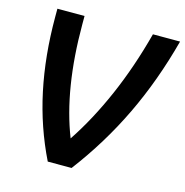

<svg xmlns="http://www.w3.org/2000/svg" viewBox="-104 -797 864 895"><g transform="rotate(15 328.0 -350.0)"><path d="M656 -700Q603 -500 520.5 -328Q438 -156 320 0H205Q133 -147 98.5 -310Q64 -473 64 -660V-700H195V-660Q195 -348 280 -132Q356 -246 418.5 -389.5Q481 -533 525 -700Z"/></g></svg>

Font: Krub SemiBold
Style: Italic
Weight: 600
Italic angle: -8°
Designer: Ekaluck Peanpanawate
Foundry: Cadson Demak Co.,Ltd.
Version: Version 1.000; ttfautohint (v1.6)